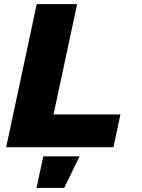

<svg xmlns="http://www.w3.org/2000/svg" viewBox="-20 -718 690 936"><path d="M159 -698H356L241 -160H567L533 0H10ZM191 44H368L293 198H158Z"/></svg>

Font: Azeret Mono ExtraBold
Style: Italic
Weight: 800
Italic angle: -12°
Designer: Martin Vácha
Foundry: Displaay
Version: Version 1.000; Glyphs 3.0.3, build 3074